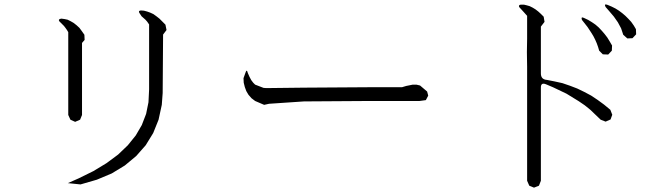

<svg xmlns="http://www.w3.org/2000/svg" viewBox="-20 -819 3040 872"><path d="M288.1 12.7 336.9 -8.8 404.3 -42 463.9 -78.1 516.6 -117.2 560.5 -159.2 596.7 -204.1 624 -251 643.6 -301.8 654.3 -354.5 657.2 -413.1V-708L648.4 -720.7L640.6 -729.5L623 -745.1L613.3 -759.8Q606.4 -770.5 620.1 -771.5L633.8 -770.5L648.4 -766.6L662.1 -761.7L676.8 -754.9L690.4 -745.1L704.1 -734.4L731.4 -707L736.3 -682.6L720.7 -662.1L718.8 -396.5L714.8 -342.8L700.2 -275.4L675.8 -214.8L641.6 -159.2L598.6 -110.4L546.9 -67.4L487.3 -31.2L419.9 -2.9L345.7 18.6ZM284.2 -682.6 277.3 -692.4 270.5 -701.2 249 -722.7Q243.2 -732.4 258.8 -734.4L273.4 -732.4L287.1 -729.5L300.8 -722.7L314.5 -714.8L328.1 -704.1L340.8 -692.4L351.6 -677.7L363.3 -661.1L364.3 -637.7L352.5 -624V-296.9L343.8 -275.4L321.3 -265.6L299.8 -275.4L290 -296.9V-672.9Z M1189.5 -418.9 1359.4 -420.9 1661.1 -422.9H1805.7L1825.2 -428.7L1839.8 -431.6L1854.5 -434.6H1871.1L1887.7 -430.7L1919.9 -403.3L1924.8 -384.8L1914.1 -364.3L1885.7 -360.4H1661.1L1360.4 -358.4L1202.1 -347.7L1179.7 -342.8L1138.7 -360.4L1122.1 -373L1108.4 -388.7L1098.6 -405.3L1091.8 -423.8L1086.9 -443.4L1085.9 -463.9L1094.7 -488.3Q1100.6 -507.8 1105.5 -487.3L1113.3 -469.7L1121.1 -455.1L1129.9 -443.4L1138.7 -434.6L1176.8 -419.9Z M2373 -582 2374 -643.6V-747.1L2357.4 -765.6L2337.9 -787.1Q2334 -796.9 2345.7 -797.9H2359.4L2372.1 -794.9L2385.7 -791L2399.4 -784.2L2412.1 -776.4L2424.8 -766.6L2436.5 -755.9L2449.2 -743.2L2453.1 -719.7L2436.5 -698.2V-643.6V-582V-515.6V-485.4Q2436.5 -458 2463.9 -456.1L2499 -449.2L2534.2 -441.4L2568.4 -429.7L2601.6 -417L2633.8 -401.4L2665 -384.8L2694.3 -365.2L2723.6 -343.8L2752 -320.3L2760.7 -297.9L2752.9 -276.4L2730.5 -266.6L2708 -275.4L2661.1 -320.3L2635.7 -340.8L2608.4 -359.4L2552.7 -393.6L2491.2 -422.9L2459 -436.5Q2436.5 -445.3 2436.5 -421.9V2L2427.7 24.4L2405.3 33.2L2383.8 24.4L2374 2V-515.6ZM2690.4 -622.1 2683.6 -637.7 2675.8 -653.3 2667 -668 2648.4 -696.3 2623 -728.5Q2617.2 -745.1 2632.8 -737.3L2651.4 -728.5L2668.9 -717.8L2684.6 -707L2699.2 -694.3L2712.9 -679.7L2725.6 -665L2738.3 -648.4L2749 -630.9L2759.8 -612.3L2758.8 -588.9L2742.2 -571.3L2717.8 -572.3L2701.2 -588.9L2696.3 -605.5ZM2800.8 -690.4 2786.1 -717.8 2767.6 -744.1 2745.1 -770.5 2730.5 -787.1Q2721.7 -803.7 2739.3 -796.9L2757.8 -789.1L2775.4 -780.3L2791 -770.5L2806.6 -758.8L2820.3 -747.1L2834 -733.4L2846.7 -719.7L2858.4 -703.1L2868.2 -686.5L2869.1 -663.1L2852.5 -645.5L2829.1 -644.5L2810.5 -661.1L2805.7 -675.8Z"/></svg>

Font: B2 Hana
Style: Regular
Weight: 500
Version: 2020-08-05; (max)